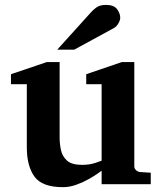

<svg xmlns="http://www.w3.org/2000/svg" viewBox="-20 -754 660 786"><path d="M597.2 0H396V-55.2Q396 -55.2 381.8 -44.9Q367.7 -34.7 344.5 -21.5Q321.3 -8.3 293.2 2Q265.1 12.2 237.8 12.2Q152.3 12.2 121.1 -31Q89.8 -74.2 89.8 -150.9V-409.2H24.9V-450.2L171.9 -500H224.1V-189.9Q224.1 -165.5 229.5 -139.9Q234.9 -114.3 254.2 -96.7Q273.4 -79.1 315.9 -79.1Q347.7 -79.1 371.8 -87.6Q396 -96.2 396 -96.2V-409.2H333V-450.2L479 -500H529.8V-73.2Q529.8 -64 536.9 -57.4Q543.9 -50.8 553.2 -49.8L597.2 -46.9ZM472.2 -681.2Q472.2 -671.4 464.6 -658.2Q457 -645 446.3 -639.2L284.2 -550.8H214.4L351.1 -702.1Q368.2 -720.7 381.1 -727.3Q394 -733.9 414.1 -733.9Q446.3 -733.9 459.2 -716.6Q472.2 -699.2 472.2 -681.2Z"/></svg>

Font: Charis
Style: Bold
Weight: 700
Designer: Walt Agee, Miriam Martin, Annie Olsen, Victor Gaultney, Lorna Priest, Alan Ward, Bob Hallissy, Martin Hosken, Sharon Cor
Foundry: SIL Global
Version: Version 7.000